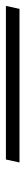

<svg xmlns="http://www.w3.org/2000/svg" viewBox="172 -205 86 650"><g transform="rotate(90 215.0 120.0)"><path d="M440 97 430 143H-90L-80 97Z"/></g></svg>

Font: Elaine Sans Light
Style: Italic
Weight: 300
Italic angle: -13°
Designer: Wei Huang
Foundry: Wei Huang
Version: Version 2.001;December 24, 2019;FontCreator 12.0.0.2547 64-b